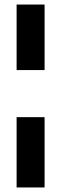

<svg xmlns="http://www.w3.org/2000/svg" viewBox="-20 -680 269 844"><path d="M53 144V-165H176V144ZM53 -372V-660H176V-372Z"/></svg>

Font: Bricolage Grotesque 24pt Condensed
Style: Bold
Weight: 700
Width: 3
Designer: Mathieu Triay
Foundry: Atelier Triay
Version: Version 1.001;gftools[0.9.33.dev8+g029e19f]